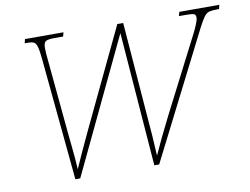

<svg xmlns="http://www.w3.org/2000/svg" viewBox="-77 -824 1214 934"><g transform="rotate(-10 530.0 -357.0)"><path d="M165 -605Q161 -647 155.5 -665.5Q150 -684 140 -689Q130 -694 112 -694H95L100 -714H290L285 -694H242Q208 -694 198 -686.5Q188 -679 188 -654Q188 -643 189 -627Q190 -611 191 -606L226 -234Q229 -205 232.5 -170Q236 -135 239 -102.5Q242 -70 243 -46Q259 -82 279.5 -127.5Q300 -173 325 -225L555 -708H584L621 -234Q625 -190 628.5 -139Q632 -88 634 -44Q650 -80 672 -126Q694 -172 720 -223L914 -602Q924 -622 932 -642Q940 -662 940 -672Q940 -687 930.5 -690.5Q921 -694 889 -694H857L862 -714H1060L1055 -694H1048Q1022 -694 1007.5 -690.5Q993 -687 981 -671Q969 -655 949 -616L637 0H613L562 -662L247 0H223Z"/></g></svg>

Font: Noto Serif Thin
Style: Italic
Weight: 100
Italic angle: -12°
Designer: Monotype Design Team
Foundry: Monotype Imaging Inc.
Version: Version 2.014; ttfautohint (v1.8.4.7-5d5b)